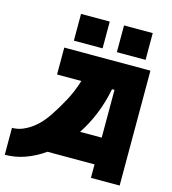

<svg xmlns="http://www.w3.org/2000/svg" viewBox="-130 -1023 1015 1130"><g transform="rotate(15 377.0 -458.5)"><path d="M4 0V-164Q40 -164 71.5 -178Q103 -192 129 -212Q155 -232 174.5 -255Q194 -278 207 -297Q241 -348 273.5 -407.5Q306 -467 327 -536H179V-700H704V0H529V-82H242Q187 -43 127 -21.5Q67 0 4 0ZM223 -917H398V-754H223ZM660 -917V-754H485V-917ZM529 -245V-536H514Q498 -454 468.5 -381Q439 -308 397 -245Z"/></g></svg>

Font: Aoudax Cyrillic
Style: Regular
Weight: 400
Designer: William Zhang
Foundry: William Zhang
Version: Version 1.00 June 4, 2021, initial release